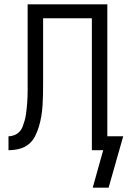

<svg xmlns="http://www.w3.org/2000/svg" viewBox="-20 -690 590 882"><path d="M479 172H406L454 0H402V-606H178V-304Q178 -279 177.5 -254.5Q177 -230 175.5 -206Q174 -182 170 -157.5Q166 -133 159 -109.5Q152 -86 141 -64Q130 -42 111 -27Q92 -12 68 -6Q44 0 19 0V-64Q33 -64 46.5 -69.5Q60 -75 69.5 -85Q79 -95 84 -108.5Q89 -122 93 -135.5Q97 -149 99 -163Q101 -177 102.5 -191Q104 -205 105 -219Q106 -233 106.5 -247Q107 -261 107 -275Q107 -289 107 -304V-670H473V-64H546Z"/></svg>

Font: Lode Term
Style: Regular
Weight: 400
Monospace: yes
Designer: Belleve Invis
Foundry: Belleve Invis
Version: Version 29.2.0